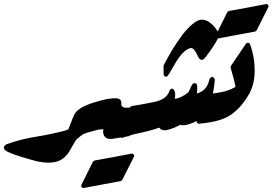

<svg xmlns="http://www.w3.org/2000/svg" viewBox="-24 -815 1360 958"><path d="M388.7 -160.2Q385.7 -143.6 372.6 -136.2Q359.9 -124.5 349.6 -107.9Q339.4 -91.3 329.6 -72.8Q301.8 -19 254.9 -7.3Q236.3 -3.4 216.8 -3.4Q193.4 -3.4 163.6 -9.3Q145 -13.7 83 -32.2Q51.3 -42 31.5 -50Q11.7 -58.1 3.9 -63.5Q-5.4 -72.3 -4.4 -80.8Q-3.4 -89.4 11.2 -96.2Q45.9 -108.4 81.8 -117.7Q117.7 -127 155.8 -132.8Q194.3 -139.2 230.2 -146.7Q266.1 -154.3 299.8 -163.1Q322.3 -168.9 338.9 -187.5L337.4 -186Q348.1 -201.7 366.2 -197.8L365.7 -198.2Q394.5 -193.4 388.7 -160.2Z M586.4 82Q585.4 84 582.8 85.9Q580.1 87.9 578.6 88.4L480 106.9L395.5 122.6Q387.7 124 383.5 118.4Q379.4 112.8 382.8 106L439.5 -7.8Q440.4 -9.8 443.1 -11.7Q445.8 -13.7 448.2 -14.2Q498.5 -22.9 543.7 -31.5Q588.9 -40 630.9 -48.3Q638.7 -49.8 643.1 -44.2Q647.5 -38.6 643.6 -31.7Z M627.4 -147Q627.4 -143.1 624.5 -139.6Q621.6 -136.2 617.7 -135.3L538.6 -122.6Q512.2 -118.7 499.8 -131.6Q487.3 -144.5 491.7 -172.9Q491.2 -170.4 488.8 -170.4Q484.4 -170.4 477.8 -169.4Q471.2 -168.5 463.9 -167.5H464.4Q443.4 -162.1 425 -157Q406.7 -151.9 391.6 -146Q384.8 -141.6 377.2 -135.5Q369.6 -129.4 359.9 -121.1L361.3 -123.5Q351.1 -108.9 340.8 -105.2Q330.6 -101.6 319.3 -110.4Q311 -116.7 308.1 -125.5Q305.2 -134.3 308.1 -147.5Q307.1 -152.8 310.3 -157.2Q313.5 -161.6 315.9 -167Q316.4 -168 316.9 -168.9Q317.4 -169.9 317.9 -171.4Q323.2 -184.1 328.6 -198.7Q332.5 -209 336.7 -220.2Q340.8 -231.4 347.2 -244.1Q364.3 -278.8 444.8 -303.7Q522.5 -328.1 558.6 -324.2Q583 -321.8 581.5 -299.3Q579.6 -285.2 590.1 -280.5Q600.6 -275.9 616.2 -278.3Q622.1 -279.3 625.7 -275.6Q629.4 -272 629.4 -266.6Z M1069.8 -635.7Q1055.7 -606.4 1037.1 -578.9Q1018.6 -551.3 998 -524.9Q994.1 -521 991 -518.8Q987.8 -516.6 982.4 -516.6Q976.6 -516.6 971.9 -521Q967.3 -525.4 963.9 -533.2Q955.6 -552.2 947 -563.7Q938.5 -575.2 930.2 -575.2H928.2Q918 -573.7 907.2 -566.7Q896.5 -559.6 886.2 -548.3V-548.8Q874 -535.6 863.5 -520Q853 -504.4 843.3 -486.8Q833 -468.8 825.7 -456.3Q818.4 -443.8 813.5 -437.5Q811 -434.1 807.4 -433.1Q803.7 -432.1 800.3 -433.1Q796.9 -434.1 794.7 -437Q792.5 -439.9 792.5 -444.3L792 -485.8L793 -489.7Q798.8 -501.5 808.8 -519.8Q818.8 -538.1 831.1 -559.1Q842.3 -578.1 856.9 -599.6Q871.6 -621.1 886.2 -641.6Q900.9 -660.6 917.2 -677Q933.6 -693.4 950.7 -705.6Q967.8 -716.8 984.4 -716.8Q1008.3 -716.8 1033.2 -694.3Q1053.7 -675.3 1069.3 -646.5Z M798.8 -165Q778.3 -165 771 -178.2Q744.6 -168.5 711.2 -160.2Q677.7 -151.9 645 -145Q633.3 -141.6 618.7 -137.5Q604 -133.3 587.4 -127.9Q580.1 -125.5 575.2 -130.9Q570.3 -136.2 573.2 -143.6L623.5 -277.8Q624.5 -280.8 627.9 -283.2Q631.3 -285.6 634.3 -285.6L636.7 -286.1H634.8Q653.8 -288.6 680.7 -293.7Q707.5 -298.8 743.7 -305.7Q808.1 -318.8 821.8 -362.3Q822.8 -364.3 823.7 -365.7Q824.7 -368.2 827.9 -370.4Q831.1 -372.6 834 -372.6Q837.9 -372.6 841.8 -368.9Q845.7 -365.2 848.1 -357.4L850.1 -347.2V-341.8Q850.1 -337.4 849.6 -332.5Q849.1 -327.6 848.1 -321.8Q866.2 -324.2 882.8 -332.8Q899.4 -341.3 912.1 -351.6Q916 -354.5 919.2 -360.8Q922.4 -367.2 925.3 -373.5Q926.8 -377.4 929 -382.1Q931.2 -386.7 933.6 -390.6Q936.5 -396 939.9 -397.9Q943.4 -399.9 946.3 -399.9Q954.6 -399.9 956.5 -396.2Q958.5 -392.6 960 -386.7V-376Q960 -369.1 959.5 -362.5Q959 -356 958 -348.6Q984.4 -356 998.8 -372.1Q1013.2 -388.2 1020 -414.6L1019.5 -414.1Q1021 -422.9 1026.4 -426.8Q1033.2 -433.1 1036.1 -431.9Q1039.1 -430.7 1044.4 -425.3Q1045.9 -423.8 1046.9 -420.7Q1047.9 -417.5 1047.9 -415.5Q1045.4 -390.6 1041.5 -366.5Q1037.6 -342.3 1031.5 -319.8Q1025.4 -297.4 1016.6 -277.3Q1007.8 -257.3 995.6 -240.7Q981.4 -223.1 945.8 -205.6Q910.2 -189.9 889.6 -189.9Q885.7 -189.9 882.6 -190.4Q879.4 -190.9 877 -192.9L871.6 -190.4L862.3 -185.5Q852.5 -180.7 842.3 -176.5Q832 -172.4 816.4 -168Q806.6 -165 798.8 -165Z M1256.8 -664.1Q1255.9 -662.1 1253.2 -660.2Q1250.5 -658.2 1249 -657.7L1150.4 -639.2L1065.9 -623.5Q1058.1 -622.1 1054 -627.7Q1049.8 -633.3 1053.2 -640.1L1109.9 -753.9Q1110.8 -755.9 1113.5 -757.8Q1116.2 -759.8 1118.7 -760.3Q1168.9 -769 1214.1 -777.6Q1259.3 -786.1 1301.3 -794.4Q1309.1 -795.9 1313.5 -790.3Q1317.9 -784.7 1314 -777.8Z M1148.4 -257.8Q1131.8 -243.2 1113.3 -233.2Q1094.7 -223.1 1072.8 -216.3Q1050.8 -209.5 1025.4 -205.1Q1000 -200.7 970.2 -197.8Q963.9 -196.8 960.2 -201.2Q956.5 -205.6 957.5 -211.4L979.5 -332Q980.5 -335.9 983.4 -338.9Q986.3 -341.8 989.7 -342.3Q1066.4 -351.1 1098.6 -359.4Q1112.3 -363.3 1126.2 -369.1Q1140.1 -375 1151.4 -381.8Q1149.4 -393.6 1143.3 -417Q1137.2 -440.4 1127 -476.6Q1126.5 -478.5 1127 -481.9Q1127.4 -485.4 1128.4 -486.3L1202.6 -596.2Q1207 -602.5 1214.4 -601.6Q1221.7 -600.6 1224.1 -593.3Q1248 -525.4 1246.6 -457.5Q1245.6 -388.7 1214.8 -338.9Q1199.7 -314 1183.3 -293.7Q1167 -273.4 1148.4 -257.8Z"/></svg>

Font: Aref Ruqaa
Style: Bold
Weight: 700
Designer: Abdullah Aref
Version: Version 1.002